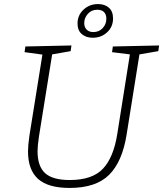

<svg xmlns="http://www.w3.org/2000/svg" viewBox="-20 -919 804 946"><path d="M764 -695 760 -667 667 -651 604 -257Q583 -123 518 -58Q453 7 323 7Q217 7 167.5 -37.5Q118 -82 118 -173Q118 -202 125 -251L189 -650L101 -662L105 -690L332 -695L328 -667L237 -651L172 -247Q165 -200 165 -174Q165 -100 202 -66Q239 -32 324 -32Q435 -32 487.5 -88Q540 -144 558 -260L620 -651L532 -662L536 -690ZM362 -803Q362 -844 391.5 -871.5Q421 -899 463 -899Q496 -899 516.5 -881Q537 -863 537 -828Q537 -787 508 -760Q479 -733 437 -733Q404 -733 383 -751Q362 -769 362 -803ZM504 -827Q504 -848 492.5 -859.5Q481 -871 459 -871Q431 -871 413 -851Q395 -831 395 -805Q395 -785 407 -773Q419 -761 440 -761Q468 -761 486 -780.5Q504 -800 504 -827Z"/></svg>

Font: Bitter Pro Light
Style: Italic
Weight: 300
Italic angle: -9°
Designer: Sol Matas, and Bitter project Authors
Foundry: Sol Matas
Version: Version 1.010